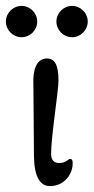

<svg xmlns="http://www.w3.org/2000/svg" viewBox="-48 -616 317 650"><path d="M25 -596C-4 -596 -28 -572 -28 -543C-28 -514 -4 -490 25 -490C54 -490 78 -514 78 -543C78 -572 54 -596 25 -596ZM196 -596C167 -596 143 -572 143 -543C143 -514 167 -490 196 -490C225 -490 249 -514 249 -543C249 -572 225 -596 196 -596ZM150 -343C150 -391 140 -418 111 -418C73 -418 63 -374 65 -332L67 -86C68 -19 87 14 121 14C171 14 198 -28 198 -62C198 -73 197 -78 188 -78C185 -78 174 -64 153 -64C139 -64 125 -70 125 -95C125 -155 150 -307 150 -343Z"/></svg>

Font: EB Garamond SC 08
Style: Regular
Weight: 400
Version: Version 0.016